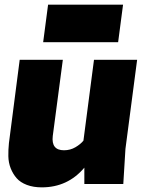

<svg xmlns="http://www.w3.org/2000/svg" viewBox="-20 -785 635 819"><path d="M164.1 -605 185.1 -765.1H504.9L483.9 -605ZM64 -529.8H248L205.1 -205.1Q197.8 -144 252.9 -144Q279.8 -144 301.8 -157Q323.7 -169.9 335.9 -185.1L380.9 -529.8H564.9L515.1 -149.9L505.9 0H339.8V-69.8Q269 14.2 158.2 14.2Q122.1 14.2 94.5 3.7Q66.9 -6.8 51 -24.9Q35.2 -43 25.6 -67.1Q16.1 -91.3 15.6 -118.7Q15.1 -146 18.1 -174.8Z"/></svg>

Font: Cooper Hewitt
Style: Heavy Italic
Weight: 714
Designer: Village Type and Design LLC
Foundry: Cooper Hewitt Smithsonian Design Museum
Version: 1.000